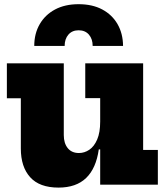

<svg xmlns="http://www.w3.org/2000/svg" viewBox="-20 -860 772 894"><path d="M553 -646H411.5Q411.5 -678.5 394 -698.8Q376.5 -719 346 -719Q316 -719 298.5 -698.8Q281 -678.5 281 -646H139.5Q139.5 -703.5 164.8 -747.2Q190 -791 236.2 -815.8Q282.5 -840.5 346 -840.5Q410 -840.5 456 -816Q502 -791.5 527.2 -747.8Q552.5 -704 553 -646ZM446.5 -403H377V-565H646.5V-162H715V0H446.5ZM277 -565V-231Q277 -193 295.5 -170.2Q314 -147.5 347.5 -147.5Q373.5 -147.5 396 -162.8Q418.5 -178 432.5 -210.5Q446.5 -243 446.5 -294L476 -164.5H440Q427.5 -76 381 -31.2Q334.5 13.5 252.5 13.5Q164 13.5 120.5 -34.8Q77 -83 77 -168.5V-402.5H12V-565Z"/></svg>

Font: Hepta Slab ExtraBold
Style: Regular
Weight: 800
Designer: Michael LaGattuta
Foundry: Michael LaGattuta
Version: Version 1.102